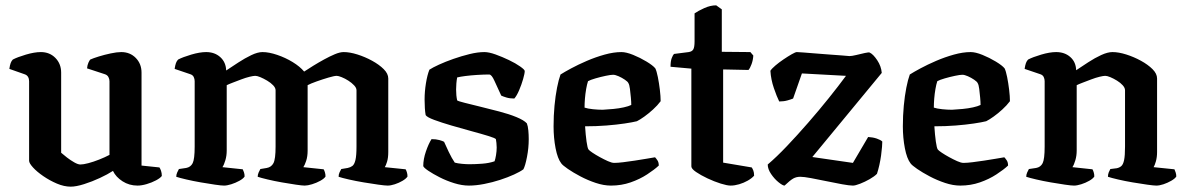

<svg xmlns="http://www.w3.org/2000/svg" viewBox="-20 -695 4442 719"><path d="M245 4Q220 4 193 -7.5Q166 -19 142 -35.5Q118 -52 103.5 -68Q89 -84 89 -93V-391Q89 -400 85 -407Q81 -414 72 -417L15 -437Q17 -451 20 -459Q23 -467 28 -472Q45 -481 77 -490.5Q109 -500 133 -500Q166 -500 187.5 -478Q209 -456 209 -423V-123Q218 -115 231 -105Q244 -95 258 -87Q272 -79 281 -79Q292 -79 311 -84Q330 -89 351.5 -97.5Q373 -106 390 -115V-391Q390 -399 386 -406.5Q382 -414 373 -417L306 -439Q307 -451 311 -460Q315 -469 318 -472Q329 -477 350 -483.5Q371 -490 394.5 -495Q418 -500 434 -500Q467 -500 488.5 -478Q510 -456 510 -423V-75L577 -68Q580 -64 583 -55.5Q586 -47 586 -36Q580 -28 564 -19.5Q548 -11 529 -5.5Q510 0 495 0Q464 0 439 -16Q414 -32 403 -55Q383 -42 354 -28.5Q325 -15 295 -5.5Q265 4 245 4Z M819 0Q809 0 785 -3.5Q761 -7 732 -12Q703 -17 677.5 -23Q652 -29 640 -33Q640 -41 643.5 -49Q647 -57 650 -62L677 -66Q694 -69 701.5 -84Q709 -99 709 -146V-391Q709 -399 705.5 -406.5Q702 -414 693 -417L634 -437Q636 -451 639 -459Q642 -467 647 -472Q664 -481 696 -490.5Q728 -500 752 -500Q784 -500 805 -481Q826 -462 827 -431Q848 -445 872.5 -461Q897 -477 921 -488.5Q945 -500 963 -500Q987 -500 1018 -489.5Q1049 -479 1076 -462.5Q1103 -446 1119 -427Q1134 -437 1153.5 -449Q1173 -461 1194 -472.5Q1215 -484 1234 -492Q1253 -500 1267 -500Q1290 -500 1318.5 -491Q1347 -482 1373.5 -467.5Q1400 -453 1417 -436Q1434 -419 1434 -401V-126Q1434 -104 1429.5 -89.5Q1425 -75 1421 -69L1499 -61Q1501 -58 1503.5 -50.5Q1506 -43 1506 -34Q1501 -26 1487.5 -18Q1474 -10 1458.5 -5Q1443 0 1432 0Q1422 0 1397 -3.5Q1372 -7 1342 -12Q1312 -17 1286 -23Q1260 -29 1248 -33Q1248 -42 1251.5 -49.5Q1255 -57 1258 -62L1282 -66Q1292 -68 1299.5 -73.5Q1307 -79 1311 -95.5Q1315 -112 1315 -146V-357Q1315 -366 1306 -375.5Q1297 -385 1284.5 -393Q1272 -401 1259.5 -406Q1247 -411 1241 -411Q1232 -411 1210 -404.5Q1188 -398 1165.5 -390Q1143 -382 1132 -376V-131Q1132 -109 1126.5 -92.5Q1121 -76 1116 -69L1192 -61Q1194 -58 1196.5 -50.5Q1199 -43 1199 -34Q1194 -26 1179.5 -18Q1165 -10 1148.5 -5Q1132 0 1121 0Q1112 0 1088 -3.5Q1064 -7 1035.5 -12Q1007 -17 982 -23Q957 -29 945 -33Q945 -41 948.5 -49Q952 -57 955 -62L979 -66Q996 -69 1004 -84Q1012 -99 1012 -146V-357Q1012 -366 1003 -375.5Q994 -385 980.5 -393Q967 -401 955 -406Q943 -411 936 -411Q929 -411 914.5 -407.5Q900 -404 883 -397.5Q866 -391 851.5 -385.5Q837 -380 829 -376V-131Q829 -112 824 -95Q819 -78 813 -69L889 -61Q891 -57 893.5 -50Q896 -43 896 -34Q891 -26 876.5 -18Q862 -10 846 -5Q830 0 819 0Z M1736 0Q1710 0 1681 -9Q1652 -18 1626.5 -31Q1601 -44 1584 -55.5Q1567 -67 1565 -73Q1565 -99 1575 -128Q1585 -157 1596 -174Q1613 -174 1625.5 -170.5Q1638 -167 1643 -164Q1649 -150 1660.5 -126Q1672 -102 1683 -86Q1694 -83 1710 -81.5Q1726 -80 1738 -80Q1760 -80 1786 -82Q1812 -84 1832 -91Q1835 -99 1837.5 -114Q1840 -129 1840 -143Q1840 -151 1839 -160Q1838 -169 1837 -174Q1834 -178 1808 -186Q1782 -194 1745 -204Q1708 -214 1670.5 -225Q1633 -236 1606 -246Q1579 -256 1574 -264Q1572 -275 1571 -290Q1570 -305 1570 -322Q1570 -352 1575 -383Q1580 -414 1588 -434Q1600 -442 1624 -453Q1648 -464 1678 -474.5Q1708 -485 1738.5 -492.5Q1769 -500 1794 -500Q1811 -500 1836 -491Q1861 -482 1886 -470Q1911 -458 1928 -446Q1945 -434 1945 -429Q1945 -420 1939 -399Q1933 -378 1924 -357Q1915 -336 1906 -326Q1889 -326 1876 -330Q1863 -334 1857 -337Q1842 -369 1831.5 -392.5Q1821 -416 1812 -416Q1792 -416 1768 -414.5Q1744 -413 1724 -410.5Q1704 -408 1692 -405Q1690 -395 1689 -382.5Q1688 -370 1688 -360Q1688 -348 1689 -338Q1690 -328 1692 -319Q1696 -316 1720 -310Q1744 -304 1778.5 -295.5Q1813 -287 1849.5 -277.5Q1886 -268 1914 -256.5Q1942 -245 1953 -233Q1957 -223 1958.5 -206.5Q1960 -190 1960 -174Q1960 -141 1953.5 -107.5Q1947 -74 1940 -61Q1928 -52 1905 -41.5Q1882 -31 1853 -21.5Q1824 -12 1793 -6Q1762 0 1736 0Z M2268 0Q2241 0 2211 -10Q2181 -20 2153.5 -34.5Q2126 -49 2106.5 -62.5Q2087 -76 2082 -83Q2068 -101 2060.5 -140Q2053 -179 2053 -222Q2053 -262 2056.5 -299Q2060 -336 2066 -366.5Q2072 -397 2079 -416Q2093 -425 2119 -439Q2145 -453 2177.5 -467Q2210 -481 2244 -490.5Q2278 -500 2307 -500Q2325 -500 2351 -489.5Q2377 -479 2401 -464.5Q2425 -450 2434 -439Q2439 -429 2443.5 -406.5Q2448 -384 2451 -359Q2454 -334 2454 -316Q2442 -300 2425.5 -285Q2409 -270 2393 -258.5Q2377 -247 2365 -241Q2349 -237 2319 -232.5Q2289 -228 2251 -225Q2213 -222 2171 -222Q2173 -190 2176.5 -165Q2180 -140 2184 -135Q2187 -131 2199 -123Q2211 -115 2226.5 -106.5Q2242 -98 2256.5 -91.5Q2271 -85 2280 -85Q2293 -85 2313.5 -87.5Q2334 -90 2357 -93.5Q2380 -97 2400.5 -100.5Q2421 -104 2433 -106Q2437 -102 2442 -94.5Q2447 -87 2447 -75Q2431 -60 2403.5 -42Q2376 -24 2341.5 -12Q2307 0 2268 0ZM2237 -284Q2256 -285 2277 -287Q2298 -289 2316 -293Q2334 -297 2344 -302Q2344 -313 2342.5 -329.5Q2341 -346 2339 -362Q2337 -378 2333 -384Q2331 -389 2320 -396.5Q2309 -404 2296.5 -409.5Q2284 -415 2276 -415Q2267 -415 2248 -411Q2229 -407 2210 -401.5Q2191 -396 2182 -391Q2178 -379 2175 -361.5Q2172 -344 2170.5 -326Q2169 -308 2169 -292Q2181 -288 2200.5 -286Q2220 -284 2237 -284Z M2716 0Q2703 0 2679 -7.5Q2655 -15 2629.5 -27Q2604 -39 2586.5 -51Q2569 -63 2569 -72V-438L2491 -445Q2491 -466 2495.5 -477.5Q2500 -489 2504 -493L2559 -500Q2572 -502 2576.5 -510.5Q2581 -519 2581 -540V-645Q2594 -654 2617 -664.5Q2640 -675 2662 -675L2683 -660V-501L2790 -500L2801 -487Q2800 -470 2794.5 -455Q2789 -440 2783 -433L2688 -435V-86L2795 -68Q2798 -64 2801 -56.5Q2804 -49 2804 -37Q2795 -27 2780 -18.5Q2765 -10 2748 -5Q2731 0 2716 0Z M2918 0Q2911 0 2895.5 -12.5Q2880 -25 2867.5 -43.5Q2855 -62 2855 -79Q2888 -107 2927 -148Q2966 -189 3006.5 -235.5Q3047 -282 3083.5 -327.5Q3120 -373 3148 -411L2983 -420L2950 -326Q2943 -323 2929 -319Q2915 -315 2898 -315Q2889 -333 2878 -365Q2867 -397 2865 -430Q2870 -438 2883.5 -449.5Q2897 -461 2914 -472.5Q2931 -484 2945 -492Q2959 -500 2964 -500Q2969 -500 2988 -498.5Q3007 -497 3032 -495Q3057 -493 3083.5 -491Q3110 -489 3131 -487.5Q3152 -486 3161 -485Q3170 -485 3186.5 -489Q3203 -493 3218.5 -496.5Q3234 -500 3237 -498Q3250 -492 3265 -469.5Q3280 -447 3282 -422L3022 -107L3174 -85L3231 -182Q3249 -181 3263.5 -176Q3278 -171 3284 -165Q3284 -159 3283 -145Q3282 -131 3279.5 -113Q3277 -95 3273 -77Q3269 -59 3264 -44Q3254 -34 3236.5 -24Q3219 -14 3201 -7Q3183 0 3174 0Q3161 0 3133.5 -5Q3106 -10 3075 -16.5Q3044 -23 3017 -28Q2990 -33 2977 -33Q2962 -33 2950.5 -26.5Q2939 -20 2918 0Z M3576 0Q3549 0 3519 -10Q3489 -20 3461.5 -34.5Q3434 -49 3414.5 -62.5Q3395 -76 3390 -83Q3376 -101 3368.5 -140Q3361 -179 3361 -222Q3361 -262 3364.5 -299Q3368 -336 3374 -366.5Q3380 -397 3387 -416Q3401 -425 3427 -439Q3453 -453 3485.5 -467Q3518 -481 3552 -490.5Q3586 -500 3615 -500Q3633 -500 3659 -489.5Q3685 -479 3709 -464.5Q3733 -450 3742 -439Q3747 -429 3751.5 -406.5Q3756 -384 3759 -359Q3762 -334 3762 -316Q3750 -300 3733.5 -285Q3717 -270 3701 -258.5Q3685 -247 3673 -241Q3657 -237 3627 -232.5Q3597 -228 3559 -225Q3521 -222 3479 -222Q3481 -190 3484.5 -165Q3488 -140 3492 -135Q3495 -131 3507 -123Q3519 -115 3534.5 -106.5Q3550 -98 3564.5 -91.5Q3579 -85 3588 -85Q3601 -85 3621.5 -87.5Q3642 -90 3665 -93.5Q3688 -97 3708.5 -100.5Q3729 -104 3741 -106Q3745 -102 3750 -94.5Q3755 -87 3755 -75Q3739 -60 3711.5 -42Q3684 -24 3649.5 -12Q3615 0 3576 0ZM3545 -284Q3564 -285 3585 -287Q3606 -289 3624 -293Q3642 -297 3652 -302Q3652 -313 3650.5 -329.5Q3649 -346 3647 -362Q3645 -378 3641 -384Q3639 -389 3628 -396.5Q3617 -404 3604.5 -409.5Q3592 -415 3584 -415Q3575 -415 3556 -411Q3537 -407 3518 -401.5Q3499 -396 3490 -391Q3486 -379 3483 -361.5Q3480 -344 3478.5 -326Q3477 -308 3477 -292Q3489 -288 3508.5 -286Q3528 -284 3545 -284Z M4002 0Q3992 0 3968 -3.5Q3944 -7 3915 -12Q3886 -17 3860.5 -23Q3835 -29 3823 -33Q3823 -41 3826.5 -49Q3830 -57 3833 -62L3860 -66Q3877 -69 3884.5 -84Q3892 -99 3892 -146V-391Q3892 -399 3888.5 -406.5Q3885 -414 3876 -417L3817 -437Q3819 -451 3822 -459Q3825 -467 3830 -472Q3847 -481 3879 -490.5Q3911 -500 3935 -500Q3967 -500 3988 -481.5Q4009 -463 4010 -432Q4031 -446 4055.5 -462Q4080 -478 4104 -489Q4128 -500 4146 -500Q4169 -500 4197.5 -491Q4226 -482 4252.5 -467.5Q4279 -453 4296 -436Q4313 -419 4313 -401V-126Q4313 -106 4308.5 -90.5Q4304 -75 4300 -69L4378 -61Q4380 -57 4382.5 -49.5Q4385 -42 4385 -34Q4380 -26 4366 -18Q4352 -10 4337 -5Q4322 0 4310 0Q4301 0 4276 -3.5Q4251 -7 4221.5 -12Q4192 -17 4166.5 -23Q4141 -29 4129 -33Q4129 -42 4132 -49.5Q4135 -57 4138 -62L4162 -65Q4172 -67 4179 -73Q4186 -79 4189.5 -95.5Q4193 -112 4193 -146V-357Q4193 -366 4184.5 -375.5Q4176 -385 4163 -393Q4150 -401 4138 -406Q4126 -411 4119 -411Q4112 -411 4097.5 -407.5Q4083 -404 4066 -397.5Q4049 -391 4034.5 -385.5Q4020 -380 4012 -376V-131Q4012 -112 4007 -95Q4002 -78 3996 -69L4071 -61Q4073 -58 4075.5 -50.5Q4078 -43 4078 -34Q4073 -26 4059 -18Q4045 -10 4029 -5Q4013 0 4002 0Z"/></svg>

Font: Texturina Medium 12pt SemiBold
Style: Regular
Weight: 600
Version: Version 1.002